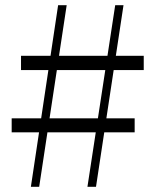

<svg xmlns="http://www.w3.org/2000/svg" viewBox="-20 -720 598 740"><path d="M99 0 204 -700H237L131 0ZM25 -264H499V-210H25ZM534 -450H61V-505H534ZM317 0 424 -700H456L350 0Z"/></svg>

Font: Noto Serif HK
Style: Regular
Weight: 200
Designer: Ryoko NISHIZUKA 西塚涼子 (kana & ideographs); Frank Grießhammer (Latin, Greek & Cyrillic); Wenlong ZHANG 张文龙 (bopomofo); San
Foundry: Adobe
Version: Version 2.001;hotconv 1.1.0;makeotfexe 2.6.0